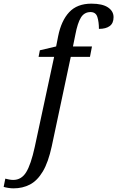

<svg xmlns="http://www.w3.org/2000/svg" viewBox="-153 -790 641 1050"><path d="M-79 240Q-93 240 -108.5 237.5Q-124 235 -133 232L-124 187Q-116 189 -104 191.5Q-92 194 -81 194Q-36 194 -10 152Q16 110 37 14L143 -479H58L65 -515L154 -536L165 -592Q182 -677 225.5 -723.5Q269 -770 347 -770Q407 -770 437.5 -749.5Q468 -729 468 -696Q468 -663 447 -647.5Q426 -632 388 -632Q388 -670 379.5 -697Q371 -724 342 -724Q308 -724 289.5 -694Q271 -664 259 -600L246 -536H350L339 -479H234L130 10Q111 98 81 148Q51 198 11 219Q-29 240 -79 240Z"/></svg>

Font: Noto Serif SemiCondensed
Style: Italic
Weight: 400
Width: 4
Italic angle: -12°
Designer: Monotype Design Team
Foundry: Monotype Imaging Inc.
Version: Version 2.013